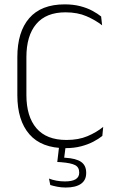

<svg xmlns="http://www.w3.org/2000/svg" viewBox="-20 -669 541 880"><path d="M280 10Q170 10 114.8 -53.5Q59.5 -117 59.5 -232.5V-407Q59.5 -523 114.2 -586Q169 -649 276.5 -649Q315.5 -649 347.5 -640.8Q379.5 -632.5 403.5 -619.5Q427.5 -606.5 443.5 -593.5L448 -553Q418 -576.5 376.8 -594.5Q335.5 -612.5 280 -612.5Q191.5 -612.5 146.2 -559Q101 -505.5 101 -407V-233.5Q101 -135 147 -81.2Q193 -27.5 284.5 -27.5Q340 -27.5 381.2 -45Q422.5 -62.5 453 -87.5L449 -46Q433 -33 408.5 -20Q384 -7 351.8 1.5Q319.5 10 280 10ZM281.5 -3 272.5 67.5 253.5 53Q258 53 265.5 53.2Q273 53.5 279 54Q329 57 352 73.2Q375 89.5 375 122.5V124.5Q375 157 350.8 173.8Q326.5 190.5 281 190.5Q261 190.5 242.2 186.8Q223.5 183 210.5 179L204.5 149.5Q220 155.5 238.5 159Q257 162.5 277.5 162.5Q310.5 162.5 326.8 152.5Q343 142.5 343 123V121.5Q343 97.5 324.2 87.8Q305.5 78 260.5 74.5Q256 74 251.5 73.8Q247 73.5 242.5 73.5L251.5 -3Z"/></svg>

Font: Anek Latin ExtraLight
Style: Regular
Weight: 250
Designer: Yesha Goshar
Foundry: Ek Type
Version: Version 1.003